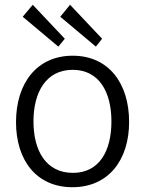

<svg xmlns="http://www.w3.org/2000/svg" viewBox="-20 -773 607 803"><path d="M283 10C433 10 520 -103 520 -263C520 -425 434 -540 284 -540C135 -540 47 -426 47 -262C47 -102 133 10 283 10ZM75 -703 224 -578 251 -611 117 -753ZM232 -703 381 -578 407 -611 273 -753ZM285 -50C173 -50 120 -142 120 -265C120 -388 173 -481 284 -481C394 -481 446 -389 446 -265C446 -141 395 -50 285 -50Z"/></svg>

Font: Cheyenne Sans Light
Style: Regular
Weight: 300
Designer: The Public Sans project authors (U.S. Web Design System), Libre Franklin designed by Pablo Impallari and Rodrigo Fuenzal
Foundry: The Cheyenne Sans Project Authors
Version: Version 2.007